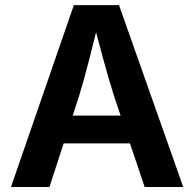

<svg xmlns="http://www.w3.org/2000/svg" viewBox="-20 -748 777 768"><path d="M23.9 0 275.4 -727.5H456.1L712.9 0H558.6L436 -364.3Q416 -427.7 394.8 -505.1Q373.5 -582.5 349.1 -677.2H378.9Q355.5 -582 335.4 -504.2Q315.4 -426.3 296.4 -364.3L177.7 0ZM175.8 -174.3V-285.6H561.5V-174.3Z"/></svg>

Font: Inter
Style: 650
Weight: 650
Designer: Rasmus Andersson
Foundry: rsms
Version: Version 4.001;git-66647c0bb